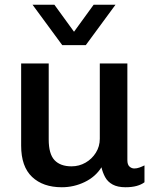

<svg xmlns="http://www.w3.org/2000/svg" viewBox="-20 -778 662 808"><path d="M240 10Q161 10 115 -33.5Q69 -77 69 -165V-511H185V-191Q185 -130 209.5 -104Q234 -78 281 -78Q313 -78 340 -93.5Q367 -109 383.5 -135.5Q400 -162 400 -194V-511H516V-104Q516 -85 525 -77Q534 -69 545 -69Q556 -69 567 -73Q578 -77 588 -82V-11Q575 -1 555 4.5Q535 10 508 10Q475 10 454 -1.5Q433 -13 422.5 -32.5Q412 -52 407 -74Q382 -34 336.5 -12Q291 10 240 10ZM466 -758 341 -588H242L117 -758H209L323 -601H260L374 -758Z"/></svg>

Font: Chivo Medium Medium
Style: Regular
Weight: 500
Version: Version 2.002